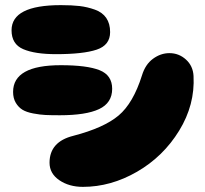

<svg xmlns="http://www.w3.org/2000/svg" viewBox="-20 -729 800 748"><path d="M303 -1Q412 -1 514 -60Q616 -119 678 -220Q740 -321 734 -433Q732 -472 704.5 -497Q677 -522 640 -522Q606 -522 576 -500Q546 -478 533 -435Q499 -327 442 -279Q385 -231 266 -200Q173 -177 173 -95Q173 -53 211 -27Q249 -1 303 -1ZM213 -280Q315 -280 366 -304Q417 -328 417 -383Q417 -436 368 -455.5Q319 -475 217 -475Q31 -475 31 -371Q31 -346 41.5 -328.5Q52 -311 67.5 -301.5Q83 -292 109.5 -287Q136 -282 157.5 -281Q179 -280 213 -280ZM198 -518Q304 -518 356.5 -535.5Q409 -553 409 -604Q409 -637 394 -659Q379 -681 349.5 -691.5Q320 -702 290 -705.5Q260 -709 217 -709Q25 -709 25 -611Q25 -557 70.5 -537.5Q116 -518 198 -518Z"/></svg>

Font: Cherry Bomb
Style: Regular
Weight: 400
Designer: satsuyako
Foundry: satsuyako
Version: Version 4.0